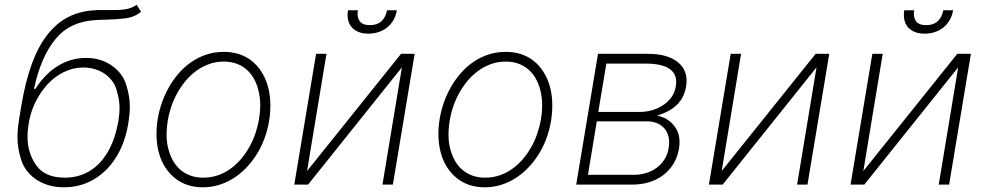

<svg xmlns="http://www.w3.org/2000/svg" viewBox="-20 -770 4115 801"><path d="M59.3 -269.9 68.5 -326.3Q84.9 -425.8 111.5 -499.8Q138.1 -573.9 176.5 -623.6Q214.8 -673.3 265.1 -699Q315.3 -724.8 378.9 -727.3Q381.7 -728 384.8 -728Q387.8 -728 390.6 -728H398.4H436.1Q453.8 -728 469.8 -728.3Q485.8 -728.7 500 -730.8Q514.2 -733 526.6 -737.4Q539.1 -741.8 550.1 -750L568.5 -721.2Q541.5 -698.5 503.6 -693.5Q484.4 -691.1 464.5 -689.8Q444.6 -688.6 423.3 -687.9Q392 -687.9 363.1 -684.8Q334.2 -681.8 307.5 -673.1Q280.9 -664.4 256.7 -648.4Q232.6 -632.5 211.3 -606.5Q150.2 -532.7 121.8 -399.5H128.2Q147 -430 170.3 -453.8Q193.5 -477.6 220.3 -494.3Q247.2 -511 276.8 -519.7Q306.5 -528.4 337.7 -528.4Q400.2 -528.4 445.3 -497.2Q491.1 -465.2 506 -418Q521.7 -368.3 521.7 -326.3Q521.7 -310.4 520.1 -293.1Q518.5 -275.9 515.6 -257.5Q506 -196.4 482.4 -146.8Q458.8 -97.3 423.8 -62.1Q388.8 -27 343.8 -7.8Q298.7 11.4 246.1 11.4Q217 11.4 188.9 4.3Q160.9 -2.8 137.3 -17.2Q113.6 -31.6 95.5 -53.3Q77.4 -74.9 68.2 -104Q52.9 -152 52.9 -197.8Q52.9 -231.5 59.3 -269.9ZM131 -80.6Q167.3 -28.8 250.4 -28.8Q284.1 -28.8 312.3 -37.8Q340.6 -46.9 363.6 -62.7Q386.7 -78.5 404.8 -100.5Q422.9 -122.5 436.4 -148.4Q449.9 -174.4 459 -203.5Q468 -232.6 473.4 -262.4Q478.7 -293.3 478.7 -320.3Q478.7 -354 466.3 -395.2Q459.5 -418 445.5 -435.4Q431.5 -452.8 413.2 -464.5Q394.9 -476.2 373 -482.2Q351.2 -488.3 328.1 -488.3Q297.6 -488.3 269.9 -478.9Q242.2 -469.5 218.2 -452.9Q194.2 -436.4 174.5 -413.9Q154.8 -391.3 139.6 -365.6Q124.3 -339.8 114.3 -311.6Q104.4 -283.4 99.8 -255.3Q97.3 -240.1 96.1 -226Q94.8 -212 94.8 -198.5Q94.8 -132.5 131 -80.6Z M638.1 -274.5Q643.8 -308.9 655.9 -343Q668 -377.1 685.9 -408.2Q703.8 -439.3 727.3 -465.9Q750.7 -492.5 779.5 -512.1Q808.2 -531.6 842 -542.6Q875.7 -553.6 913.7 -553.6Q981.9 -553.6 1029.5 -516.7Q1052.9 -498.2 1069.8 -472.3Q1086.6 -446.4 1096.2 -414.8Q1105.8 -383.2 1107.6 -345.9Q1109.4 -308.6 1103 -267Q1089.5 -186.4 1049.4 -123.6Q1029.1 -92 1004.3 -66.9Q979.4 -41.9 951 -24.5Q922.6 -7.1 891.2 2.1Q859.7 11.4 826.3 11.4Q758.2 11.4 711.3 -25.6Q687.9 -44 670.8 -69.6Q653.8 -95.2 644.4 -127Q634.9 -158.7 633.2 -195.8Q631.4 -233 638.1 -274.5ZM682.9 -146.7Q690 -119.7 702.8 -97.8Q715.6 -76 733.8 -60.7Q752.1 -45.5 775.6 -37.1Q799 -28.8 827.1 -28.8Q860.1 -28.8 888.8 -38.7Q917.6 -48.7 941.9 -66.2Q966.3 -83.8 986.2 -107.4Q1006 -131 1021.1 -158.2Q1036.2 -185.4 1046.2 -215.2Q1056.1 -245 1060.7 -274.5Q1072.1 -341.3 1057.5 -395.2Q1050.8 -422.2 1038 -444.1Q1025.2 -465.9 1007.1 -481.2Q989 -496.4 965.6 -504.8Q942.1 -513.1 914.1 -513.1Q881.7 -513.1 853.2 -503Q824.6 -492.9 800.1 -475.3Q775.6 -457.7 755.5 -433.9Q735.4 -410.2 720.2 -382.8Q704.9 -355.5 694.8 -325.8Q684.7 -296.2 680 -267Q668.7 -196.4 682.9 -146.7Z M1298.7 -545.5H1342L1261 -56.5L1653.1 -545.5H1709.9L1619 0H1575.6L1656.6 -489L1265.3 0H1207.7ZM1431.8 -727.3H1473Q1468.4 -699.2 1480.3 -682.2Q1492.2 -665.1 1523.1 -665.1Q1554.3 -665.1 1572.1 -682.2Q1589.8 -699.2 1594.5 -727.3H1635.7Q1631.7 -704.5 1621.3 -686.3Q1610.8 -668 1595.3 -655.5Q1579.9 -643.1 1560 -636.4Q1540.1 -629.6 1517 -629.6Q1493.3 -629.6 1475.7 -636.7Q1458.1 -643.8 1447.1 -656.6Q1436.1 -669.4 1432.2 -687.5Q1428.3 -705.6 1431.8 -727.3Z M1814.3 -274.5Q1820 -308.9 1832 -343Q1844.1 -377.1 1862 -408.2Q1880 -439.3 1903.4 -465.9Q1926.8 -492.5 1955.6 -512.1Q1984.4 -531.6 2018.1 -542.6Q2051.8 -553.6 2089.8 -553.6Q2158 -553.6 2205.6 -516.7Q2229 -498.2 2245.9 -472.3Q2262.8 -446.4 2272.4 -414.8Q2282 -383.2 2283.7 -345.9Q2285.5 -308.6 2279.1 -267Q2265.6 -186.4 2225.5 -123.6Q2205.3 -92 2180.4 -66.9Q2155.5 -41.9 2127.1 -24.5Q2098.7 -7.1 2067.3 2.1Q2035.9 11.4 2002.5 11.4Q1934.3 11.4 1887.4 -25.6Q1864 -44 1846.9 -69.6Q1829.9 -95.2 1820.5 -127Q1811.1 -158.7 1809.3 -195.8Q1807.5 -233 1814.3 -274.5ZM1859 -146.7Q1866.1 -119.7 1878.9 -97.8Q1891.7 -76 1910 -60.7Q1928.3 -45.5 1951.7 -37.1Q1975.1 -28.8 2003.2 -28.8Q2036.2 -28.8 2065 -38.7Q2093.8 -48.7 2118.1 -66.2Q2142.4 -83.8 2162.3 -107.4Q2182.2 -131 2197.3 -158.2Q2212.4 -185.4 2222.3 -215.2Q2232.2 -245 2236.9 -274.5Q2248.2 -341.3 2233.7 -395.2Q2226.9 -422.2 2214.1 -444.1Q2201.3 -465.9 2183.2 -481.2Q2165.1 -496.4 2141.7 -504.8Q2118.3 -513.1 2090.2 -513.1Q2057.9 -513.1 2029.3 -503Q2000.7 -492.9 1976.2 -475.3Q1951.7 -457.7 1931.6 -433.9Q1911.6 -410.2 1896.3 -382.8Q1881 -355.5 1870.9 -325.8Q1860.8 -296.2 1856.2 -267Q1844.8 -196.4 1859 -146.7Z M2474.8 -545.5H2681.8Q2767 -545.5 2809.7 -509.2Q2853 -472.3 2842.3 -409.4Q2834.2 -361.5 2803.4 -332.2Q2772.7 -302.9 2721.2 -288Q2744.7 -283 2763.1 -271.7Q2781.6 -260.3 2795.1 -241.8Q2822.1 -205.3 2812.5 -149.1Q2806.1 -112.9 2788.5 -85Q2771 -57.2 2745.2 -38.2Q2719.5 -19.2 2687.3 -9.6Q2655.2 0 2619.3 0H2383.9ZM2432.9 -40.8H2626.4Q2652.3 -40.8 2676.3 -48.3Q2700.3 -55.8 2719.6 -70.1Q2739 -84.5 2752.1 -105.1Q2765.3 -125.7 2769.5 -152.3Q2777.7 -203.5 2752.5 -233.3Q2726.9 -263.8 2677.6 -263.8H2469.8ZM2648.8 -302.9Q2673.7 -302.9 2698.9 -309.8Q2724.1 -316.8 2745.2 -330.4Q2766.3 -344.1 2781.1 -364.3Q2795.8 -384.6 2799.7 -411.6Q2806.8 -457.7 2775.4 -481.2Q2744 -504.6 2674.7 -504.6H2509.6L2475.9 -302.9Z M3028.4 -545.5H3071.7L2990.8 -56.5L3382.8 -545.5H3439.6L3348.7 0H3305.4L3386.4 -489L2995 0H2937.5Z M3619.3 -545.5H3662.6L3581.7 -56.5L3973.7 -545.5H4030.5L3939.6 0H3896.3L3977.3 -489L3585.9 0H3528.4ZM3752.5 -727.3H3793.7Q3789.1 -699.2 3801 -682.2Q3812.9 -665.1 3843.8 -665.1Q3875 -665.1 3892.8 -682.2Q3910.5 -699.2 3915.1 -727.3H3956.3Q3952.4 -704.5 3941.9 -686.3Q3931.5 -668 3916 -655.5Q3900.6 -643.1 3880.7 -636.4Q3860.8 -629.6 3837.7 -629.6Q3813.9 -629.6 3796.3 -636.7Q3778.8 -643.8 3767.8 -656.6Q3756.7 -669.4 3752.8 -687.5Q3748.9 -705.6 3752.5 -727.3Z"/></svg>

Font: Inter P Extra Light
Style: Italic
Weight: 200
Italic angle: 9.39999°
Designer: Rasmus Andersson
Foundry: rsms
Version: Version 3.018;git-588b23468